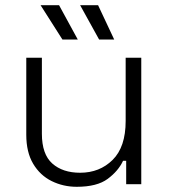

<svg xmlns="http://www.w3.org/2000/svg" viewBox="-20 -708 651 738"><path d="M81 -190V-486H141V-194Q141 -115 181 -79.5Q221 -44 288 -44Q363 -44 413 -93.5Q463 -143 463 -243V-486H523V0H465V-90H453Q435 -51 394 -20.5Q353 10 275 10Q223 10 178.5 -12Q134 -34 107.5 -78.5Q81 -123 81 -190ZM220 -556 136 -688H207L279 -556ZM361 -556 288 -688H357L419 -556Z"/></svg>

Font: Space 7353
Style: Regular
Weight: 400
Designer: Christine Claussen + Ruben Lyon  (Space 7353)
Version: Version 1.000;FEAKit 1.0